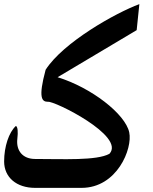

<svg xmlns="http://www.w3.org/2000/svg" viewBox="-20 -910 740 930"><path d="M655 -890C541 -848 286 -705 201 -572C164 -435 183 -417 212 -417C241 -423 590 -251 510 -165C448 -131 283 -140 150 -140C91 -140 57 -179 64 -238C68 -271 66 -296 57 -300C23 -269 0 -200 0 -128C0 -51 60 0 150 0H375C547 0 623 -190 606 -269C587 -358 422 -486 259 -536L642 -764Z"/></svg>

Font: Kawkab Mono
Style: Bold
Weight: 700
Monospace: yes
Designer: Abdullah Arif
Foundry: Abdullah Arif
Version: Version 1.000;PS 000.500;hotconv 1.0.88;makeotf.lib2.5.64775